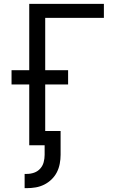

<svg xmlns="http://www.w3.org/2000/svg" viewBox="-20 -755 640 998"><path d="M108 223V149H119Q139 149 157.5 142.5Q176 136 189 121.5Q202 107 207 88Q212 69 212 50V0H132V-316H40V-390H132V-735H520V-662H215V-390H334V-316H215V-74H295V50Q295 73 290.5 96.5Q286 120 275.5 140.5Q265 161 248 177.5Q231 194 210 204.5Q189 215 166 219Q143 223 119 223Z"/></svg>

Font: Nova Nerd Font
Style: Regular
Weight: 400
Designer: Belleve Invis
Foundry: Belleve Invis
Version: Version 24.1.4; ttfautohint (v1.8.4);Nerd Fonts 3.1.1